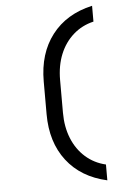

<svg xmlns="http://www.w3.org/2000/svg" viewBox="-62 -886 725 1052"><g transform="rotate(-5 300.0 -360.0)"><path d="M485 120Q342 88 263.5 -14Q185 -116 185 -270V-450Q185 -604 263.5 -706Q342 -808 485 -840V-753Q421 -738 373.5 -696Q326 -654 300.5 -591.5Q275 -529 275 -450V-270Q275 -192 300.5 -129Q326 -66 373.5 -24Q421 18 485 33Z"/></g></svg>

Font: JetBrains Mono
Style: Regular
Weight: 400
Monospace: yes
Designer: Philipp Nurullin, Konstantin Bulenkov
Foundry: JetBrains
Version: Version 2.305